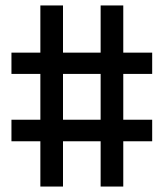

<svg xmlns="http://www.w3.org/2000/svg" viewBox="-20 -684 600 704"><path d="M128 -166H22V-245H128V-413H22V-491H128V-664H211V-491H349V-664H432V-491H538V-413H432V-245H538V-166H432V0H349V-166H211V0H128ZM349 -245V-413H211V-245Z"/></svg>

Font: Cairo SemiBold
Style: Regular
Weight: 600
Designer: Mohamed Gaber, the designers of Titillium
Foundry: Kief Type Foundry
Version: Version 2.009; ttfautohint (v1.5.33-1714) -l 8 -r 50 -G 200 